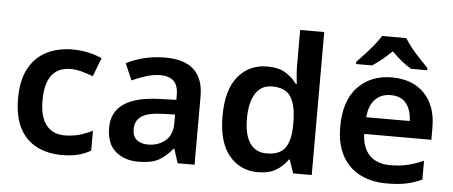

<svg xmlns="http://www.w3.org/2000/svg" viewBox="-51 -886 2400 1017"><g transform="rotate(5 1149.0 -378.0)"><path d="M307 10Q231 10 173 -19.5Q115 -49 82.5 -110.5Q50 -172 50 -268Q50 -368 85 -430.5Q120 -493 180 -522.5Q240 -552 316 -552Q361 -552 402 -542.5Q443 -533 472 -519L434 -420Q406 -431 375 -439.5Q344 -448 315 -448Q180 -448 180 -269Q180 -182 214.5 -138.5Q249 -95 312 -95Q355 -95 391.5 -105.5Q428 -116 460 -133V-27Q430 -9 393.5 0.5Q357 10 307 10Z M808 -552Q1012 -552 1012 -364V0H922L898 -75H894Q858 -31 819.5 -10.5Q781 10 713 10Q640 10 592 -30.5Q544 -71 544 -157Q544 -322 795 -331L886 -334V-357Q886 -412 861 -434.5Q836 -457 792 -457Q753 -457 714.5 -444.5Q676 -432 640 -416L602 -504Q642 -525 694.5 -538.5Q747 -552 808 -552ZM820 -254Q738 -251 706 -227Q674 -203 674 -160Q674 -121 697 -103Q720 -85 756 -85Q811 -85 848.5 -116.5Q886 -148 886 -210V-256Z M1348 10Q1254 10 1195.5 -61Q1137 -132 1137 -270Q1137 -410 1196 -481Q1255 -552 1351 -552Q1411 -552 1448.5 -529Q1486 -506 1509 -473H1514Q1512 -489 1509.5 -518.5Q1507 -548 1507 -571V-760H1635V0H1536L1512 -71H1507Q1485 -37 1447 -13.5Q1409 10 1348 10ZM1386 -93Q1456 -93 1484.5 -132.5Q1513 -172 1514 -253V-269Q1514 -356 1486.5 -402.5Q1459 -449 1385 -449Q1328 -449 1297.5 -401.5Q1267 -354 1267 -268Q1267 -182 1297.5 -137.5Q1328 -93 1386 -93Z M2014 -552Q2123 -552 2186.5 -487Q2250 -422 2250 -306V-241H1893Q1895 -168 1934 -128Q1973 -88 2045 -88Q2096 -88 2137 -98Q2178 -108 2221 -127V-27Q2181 -8 2138 1Q2095 10 2034 10Q1954 10 1893 -20.5Q1832 -51 1797.5 -113Q1763 -175 1763 -267Q1763 -406 1832 -479Q1901 -552 2014 -552ZM2016 -458Q1964 -458 1932.5 -425Q1901 -392 1896 -330H2127Q2126 -386 2099 -422Q2072 -458 2016 -458ZM2071 -766Q2084 -743 2106.5 -715.5Q2129 -688 2153.5 -662Q2178 -636 2196 -618V-606H2110Q2084 -621 2058 -642.5Q2032 -664 2006 -690Q1979 -664 1954 -643.5Q1929 -623 1903 -606H1818V-618Q1837 -637 1860.5 -663Q1884 -689 1906 -716Q1928 -743 1942 -766Z"/></g></svg>

Font: Noto Sans Lao UI SemBd
Style: Regular
Weight: 600
Designer: Monotype Design Team
Foundry: Monotype Imaging Inc.
Version: Version 2.000; ttfautohint (v1.8.4.7-5d5b)